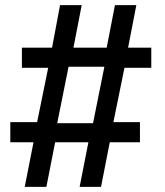

<svg xmlns="http://www.w3.org/2000/svg" viewBox="-20 -725 640 745"><path d="M76 0 110 -173H20V-251H124L167 -462H65V-540H182L213 -705H297L265 -540H394L426 -705H509L477 -540H567V-462H463L420 -251H523V-173H406L372 0H289L323 -173H194L160 0ZM202 -247H341L385 -466H246Z"/></svg>

Font: Nunito Sans 6pt SemiBold
Style: Regular
Weight: 600
Version: Version 3.101;gftools[0.9.27]